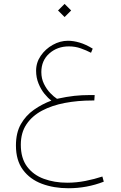

<svg xmlns="http://www.w3.org/2000/svg" viewBox="-20 -643 629 1000"><path d="M316.4 -622.6 350.6 -588.4 316.4 -554.2 282.2 -588.4ZM473.1 -147.9 471.2 -119.6H460Q385.3 -119.6 318.1 -106.9Q251 -94.2 199.2 -66.9Q147.5 -39.6 117.9 4.4Q88.4 48.3 88.4 110.8Q88.4 180.7 120.8 224.4Q153.3 268.1 208.3 288.3Q263.2 308.6 330.1 308.6Q377.9 308.6 425 299.3Q472.2 290 513.2 276.4L520.5 303.2Q432.6 337.4 336.4 337.4Q260.3 337.4 198.2 314.2Q136.2 291 99.6 241.7Q63 192.4 63 114.7Q63 48.3 88.9 3.2Q114.7 -42 157 -71.5Q199.2 -101.1 247.6 -119.1Q230.5 -131.3 211.9 -154.1Q193.4 -176.8 180.7 -207.8Q168 -238.8 168 -274.4Q168 -317.4 192.4 -352.8Q216.8 -388.2 254.9 -409.4Q293 -430.7 334 -430.7Q362.8 -430.7 395 -421.1Q427.2 -411.6 462.9 -389.6L454.1 -368.2Q429.7 -380.9 400.6 -391.1Q371.6 -401.4 338.9 -401.4Q278.3 -401.4 236.8 -364.5Q195.3 -327.6 195.3 -267.6Q195.3 -233.9 209 -206.1Q222.7 -178.2 241.7 -158.4Q260.7 -138.7 276.9 -128.4Q328.6 -139.6 367.2 -143.8Q405.8 -147.9 446.8 -147.9Z"/></svg>

Font: Vazirmatn UI Thin
Style: Regular
Weight: 100
Designer: Saber Rastikerdar
Foundry: Saber Rastikerdar
Version: Version 33.003